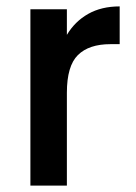

<svg xmlns="http://www.w3.org/2000/svg" viewBox="-20 -580 424 600"><path d="M189 -471Q214 -513 255.5 -536.5Q297 -560 354 -560V-442H325Q258 -442 223.5 -408Q189 -374 189 -290V0H75V-551H189Z"/></svg>

Font: Poppins Cyr Med
Style: Regular
Weight: 500
Designer: Ninad Kale (Devanagari), Jonny Pinhorn (Latin)
Foundry: Indian Type Foundry
Version: 4.004